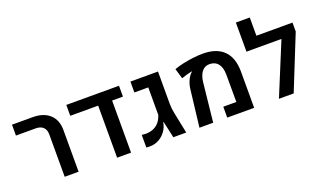

<svg xmlns="http://www.w3.org/2000/svg" viewBox="-75 -1206 2799 1667"><g transform="rotate(-20 1324.5 -372.5)"><path d="M297.4 0V-392.6Q297.4 -434.6 273.2 -457.8Q249 -481 205.1 -481H22V-581.5H213.4Q313 -581.5 369.4 -529.8Q425.8 -478 425.8 -385.3V0Z M523.9 -581.5H1010.7V-481H910.6V0H781.7V-481H523.9Z M1082 5.4Q1074.7 5.4 1066.4 4.9Q1058.1 4.4 1050.3 3.4V-113.3Q1060.5 -111.8 1070.6 -110.8Q1080.6 -109.9 1089.4 -109.9Q1131.3 -110.8 1162.4 -125.5Q1193.4 -140.1 1213.9 -166.5Q1234.4 -192.9 1244.6 -227.5V-481H1116.2V-581.5H1371.1V-284.7Q1371.1 -237.8 1380.9 -193.4L1420.4 0H1301.3L1267.1 -153.3H1263.7Q1256.8 -109.9 1231.4 -73.7Q1206.1 -37.6 1167.5 -16.1Q1128.9 5.4 1082 5.4Z M1542.5 0 1583 -343.8Q1587.9 -383.8 1604 -419.4Q1620.1 -455.1 1642.1 -474.6Q1643.6 -476.1 1645.8 -477.8Q1647.9 -479.5 1649.9 -481L1648.9 -482.4Q1628.9 -479.5 1599.6 -471.4Q1570.3 -463.4 1548.3 -455.1L1520.5 -549.3Q1558.1 -563 1603.8 -573Q1649.4 -583 1697.5 -588.9Q1745.6 -594.7 1788.6 -594.7Q1915 -594.7 1981.2 -529.1Q2047.4 -463.4 2047.9 -335.9V0H1799.3V-100.6H1919.9L1919.4 -352.5Q1919.4 -418.5 1891.4 -453.9Q1863.3 -489.3 1811.5 -489.3Q1767.6 -489.3 1741 -455.1Q1714.4 -420.9 1707.5 -359.4L1669.4 0Z M2151.9 -481V-750H2280.3V-581.5H2568.4V-481ZM2613.8 -499.5 2413.1 0H2276.9L2516.6 -581.5H2613.8Z"/></g></svg>

Font: Heebo SemiBold
Style: Regular
Weight: 600
Designer: Oded Ezer
Foundry: Ezer Type House
Version: Version 3.100